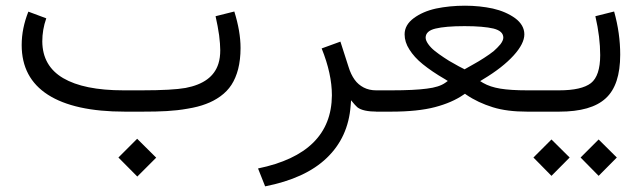

<svg xmlns="http://www.w3.org/2000/svg" viewBox="-20 -396 2277 681"><path d="M400 162.7 467 230.2 534 163.2 466.5 96.2ZM486.1 0C517.9 0 546.6 -0.5 571.3 -2C596 -3.5 620.7 -6 645.8 -10.6C670.5 -14.6 692.2 -20.2 710.3 -27.2C728.5 -33.8 745.6 -42.8 761.7 -54.4C777.8 -66 790.9 -79.6 801 -95.2C811.1 -110.8 819.1 -129.5 824.7 -151.1C830.2 -172.8 833.2 -198 833.2 -225.7C833.2 -265.5 825.7 -308.3 811.1 -355.2L744.6 -338.5C750.1 -314.4 754.2 -291.7 757.2 -271C759.7 -250.4 761.2 -232.7 761.2 -218.1C761.2 -200.5 759.2 -184.4 754.7 -170.3C740.6 -124.9 701.8 -96.2 638.3 -84.1C607.6 -78.6 555.7 -75.6 482.6 -75.6H418.1C323.9 -75.6 252.9 -90.2 204 -118.9C155.2 -147.6 130.5 -190.9 130 -248.9C130 -276.6 134.5 -303.8 144.1 -331L80.6 -354.7C65 -315.4 56.9 -276.1 56.9 -236.3C56.9 -158.2 88.2 -99.7 150.1 -59.9C212.1 -20.2 302.8 0 423.2 0Z M1157.2 -57.9C1156.2 79.6 1069 165.7 895.2 201.5L920.4 265C1015.1 246.3 1088.2 213.1 1139 164.2C1189.9 115.4 1218.1 53.9 1223.7 -21.2L1225.2 -40.3C1235.3 -27.7 1242.8 -19.6 1247.4 -15.6C1260.5 -5 1284.6 0 1319.4 0H1332.5V-75.6H1313.9C1297.2 -75.6 1282.6 -79.1 1270 -85.6C1257.4 -92.2 1246.3 -101.3 1237.8 -113.4C1229.2 -125.4 1221.7 -140.6 1216.1 -159.2L1187.4 -248.4L1120.9 -224.2C1145.1 -164.2 1157.2 -108.8 1157.2 -57.9Z M1693.7 -101.8 1683.1 -108.3 1693.7 -114.9C1740.1 -142.6 1775.8 -170.8 1801.5 -199C1827.2 -227.2 1839.8 -252.4 1839.8 -274.1C1839.8 -296.2 1828.7 -315.4 1807.1 -331.5C1785.4 -347.1 1758.7 -358.7 1728 -365.7C1697.2 -372.3 1664 -375.8 1629.2 -375.8C1592.4 -375.8 1558.2 -372.3 1526.4 -365.7C1494.7 -358.7 1468.5 -347.1 1447.4 -331.5C1425.7 -315.4 1415.1 -296.2 1415.1 -274.1C1415.1 -255.9 1420.7 -237.8 1432.2 -220.2C1443.3 -202.5 1458.9 -184.9 1479.6 -168.3C1500.3 -151.6 1526.4 -133.5 1558.7 -114.9L1568.3 -108.8L1559.2 -102.3C1545.1 -92.2 1523.4 -85.1 1493.7 -81.6C1464 -77.6 1422.2 -75.6 1368.8 -75.6H1313.9V0H1367.3C1430.7 0 1482.6 -5.5 1522.9 -16.1C1563.2 -26.7 1597 -41.3 1624.7 -60.5L1629.2 -63.5L1633.2 -60.5C1662 -40.8 1693.7 -26.2 1728 -15.6C1761.7 -5 1802.5 0 1849.9 0H1872V-75.6H1849.9C1810.6 -75.6 1778.8 -77.6 1754.7 -81.6C1730.5 -85.6 1710.3 -92.2 1693.7 -101.8ZM1631.2 -152.1 1627.7 -150.1 1624.2 -152.1C1612.6 -157.7 1601.5 -163.7 1590.4 -170.3C1578.8 -176.3 1567.3 -183.4 1554.7 -191.9C1542.1 -200 1531.5 -208.1 1521.9 -215.6C1512.3 -223.2 1504.8 -231.2 1498.7 -239.8C1492.7 -248.4 1489.7 -255.9 1489.7 -262.5C1489.7 -278.1 1501.3 -289.2 1524.9 -294.7C1548.1 -300.3 1582.4 -303.3 1627.7 -303.3C1672.5 -303.3 1706.8 -300.3 1730.5 -294.7C1753.7 -288.7 1765.2 -278.1 1765.2 -262.5C1765.2 -255.9 1761.7 -247.9 1755.2 -239.3C1748.1 -230.7 1740.1 -222.7 1731.5 -215.1C1722.4 -207.6 1710.8 -199.5 1696.7 -190.4C1682.6 -181.4 1671 -174.3 1662.5 -169.8C1653.9 -164.7 1643.3 -158.7 1631.2 -152.1ZM1862.5 0H1908.3V-75.6H1862.5Z M2039.3 162.7 2103.3 227.7 2167.8 162.7 2103.3 98.7ZM1872 162.7 1936 227.7 2000.5 162.7 1936 98.7ZM2158.2 -355.2 2091.7 -338.5C2103.3 -288.7 2108.8 -242.3 2108.8 -200.5C2108.8 -151.6 2097.7 -118.4 2076.1 -101.3C2053.9 -84.1 2016.1 -75.6 1963.2 -75.6H1888.7V0H1963.2C2039.3 0 2094.2 -15.6 2128.5 -47.4C2162.7 -78.6 2179.8 -130 2179.8 -202C2179.8 -252.4 2172.8 -303.3 2158.2 -355.2Z"/></svg>

Font: Vazir FD Light
Style: Regular
Weight: 300
Foundry: DejaVu fonts team - Redesigned by Saber Rastikerdar
Version: Version 21.10;October 20, 2019;FontCreator 12.0.0.2547 64-bi